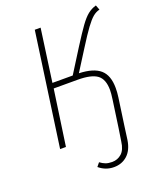

<svg xmlns="http://www.w3.org/2000/svg" viewBox="-161 -788 888 1084"><g transform="rotate(-20 282.5 -246.5)"><path d="M407 -491 328 -366Q415 -363 455 -328Q495 -293 495 -217Q495 -189 491 -162L468 0L457 81Q448 140 415 170Q382 200 334 200Q284 200 245 167L263 145Q279 157 295 163Q311 169 334 169Q367 169 391 147.5Q415 126 421 78L433 0L456 -162Q461 -197 461 -217Q461 -282 426 -308Q391 -334 309 -334H165L117 0H82L178 -682H213L169 -366H291L379 -506Q424 -577 450 -613Q476 -649 498.5 -667Q521 -685 549 -693L560 -664Q538 -659 519 -643Q500 -627 474.5 -592.5Q449 -558 407 -491Z"/></g></svg>

Font: FiraGO UltraLight
Style: Italic
Weight: 200
Italic angle: -8°
Designer: bBox Type GmbH
Foundry: bBox Type GmbH
Version: Version 1.001